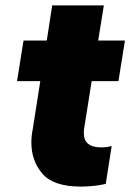

<svg xmlns="http://www.w3.org/2000/svg" viewBox="-20 -680 494 710"><path d="M319 -380 291 -204Q290 -198 290 -187Q290 -135 355 -135Q375 -135 393 -140L371 0Q328 10 279 10Q178 10 137 -37.5Q96 -85 96 -153Q96 -177 101 -202L129 -380H43L67 -530H153L173 -660H364L343 -530H442L418 -380Z"/></svg>

Font: Be Vietnam Black
Style: Italic
Weight: 900
Italic angle: -9°
Designer: Lam Bao; Tony Le; Vietanh Nguyen
Foundry: Yellow Type Foundry
Version: Version 5.000